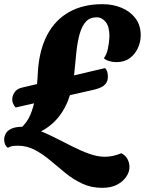

<svg xmlns="http://www.w3.org/2000/svg" viewBox="-66 -702 695 921"><path d="M92 -56 30 -84Q62 -111 79 -150Q96 -189 104.5 -242Q113 -295 116 -362Q123 -464 161 -535.5Q199 -607 266 -644.5Q333 -682 425 -682Q476 -682 517.5 -664.5Q559 -647 584 -614Q609 -581 609 -533Q609 -501 595.5 -471.5Q582 -442 556.5 -423Q531 -404 493 -404Q474 -404 457.5 -409Q441 -414 432 -423Q445 -438 451.5 -468.5Q458 -499 459 -528Q459 -574 441 -596.5Q423 -619 398 -619Q365 -619 346 -598Q327 -577 316.5 -540.5Q306 -504 300.5 -454Q295 -404 290 -347Q283 -276 259.5 -217.5Q236 -159 194 -117.5Q152 -76 92 -56ZM424 199Q372 199 329 179Q286 159 248.5 128.5Q211 98 175 67.5Q139 37 101 17Q63 -3 20 -3Q3 -3 -8 -1Q-19 1 -28 7Q-37 1 -41.5 -9.5Q-46 -20 -46 -31Q-46 -48 -38 -62Q-30 -76 -10.5 -85Q9 -94 43 -94Q74 -94 112.5 -79.5Q151 -65 193 -44Q235 -23 278 -1Q321 21 361.5 35.5Q402 50 436 50Q457 50 477 45.5Q497 41 516 33Q536 43 545.5 61Q555 79 555 100Q555 123 539.5 146Q524 169 495.5 184Q467 199 424 199ZM8.8 -186.3Q0.8 -195.4 -3.8 -206.5Q-8.5 -217.7 -6.8 -231.6Q-4.6 -249.5 7.2 -263.6Q19 -277.8 43.8 -282.8L438 -375.4Q447 -366.3 449.8 -351.8Q452.5 -337.4 451.2 -326.5Q448.3 -302.7 430 -289.8Q411.8 -276.9 374.6 -269.4Z"/></svg>

Font: Sansita Swashed Light
Style: Bold
Weight: 700
Version: Version 1.003